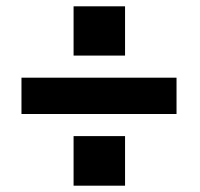

<svg xmlns="http://www.w3.org/2000/svg" viewBox="-20 -677 634 608"><path d="M376 -657H213V-501H376ZM539 -431H48V-316H539ZM376 -246H213V-89H376Z"/></svg>

Font: 18Franklin
Style: Bold
Weight: 700
Designer: Pablo Impallari, Rodrigo Fuenzalida (Modified by Dan O. Williams)
Version: Version 0.025;PS 000.025;hotconv 1.0.88;makeotf.lib2.5.64775